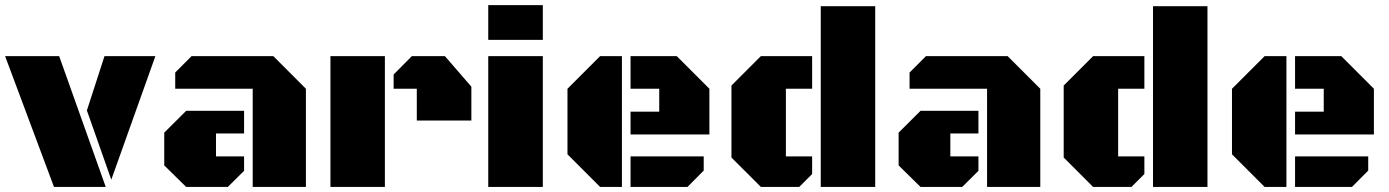

<svg xmlns="http://www.w3.org/2000/svg" viewBox="-27 -741 5506 761"><path d="M-6.8 -518.6H207.5L392.1 0H187ZM414.1 -28.8 317.4 -303.2 387.2 -518.6H588.9Z M974.6 0V-389.2H667.5V-453.6L732.4 -518.6H1056.2L1185.5 -389.2V0ZM940.4 -301.8V-211.9H829.1V-121.1H940.4V-64L876 0H710.9L624 -85.4V-215.3L710.9 -301.8Z M1625 -389.2H1533.2V-445.8L1605.5 -518.6H1736.3L1841.3 -397.5V-263.2H1625ZM1282.7 0V-518.6H1498.5V0Z M1908.2 -518.6H2124.5V0H1908.2ZM1908.2 -720.7H2124.5V-583H1908.2Z M2438 0H2351.6L2222.2 -129.4V-389.2L2351.6 -518.6H2438ZM2472.2 -208V-298.3H2585.9V-389.2H2472.2V-518.6H2655.3L2784.7 -389.2V-208ZM2472.2 0V-121.1H2762.2V-64.9L2697.8 0Z M3441.9 -716.3V0H3226.1V-716.3ZM3087.9 -121.1H3191.9V-51.3L3140.6 0H2988.8L2872.1 -116.7V-401.9L2988.8 -518.6H3191.9V-389.2H3087.9Z M3885.3 0V-389.2H3578.1V-453.6L3643.1 -518.6H3966.8L4096.2 -389.2V0ZM3851.1 -301.8V-211.9H3739.7V-121.1H3851.1V-64L3786.6 0H3621.6L3534.7 -85.4V-215.3L3621.6 -301.8Z M4758.8 -716.3V0H4543V-716.3ZM4404.8 -121.1H4508.8V-51.3L4457.5 0H4305.7L4189 -116.7V-401.9L4305.7 -518.6H4508.8V-389.2H4404.8Z M5071.8 0H4985.4L4856 -129.4V-389.2L4985.4 -518.6H5071.8ZM5106 -208V-298.3H5219.7V-389.2H5106V-518.6H5289.1L5418.5 -389.2V-208ZM5106 0V-121.1H5396V-64.9L5331.5 0Z"/></svg>

Font: Black Ops One
Style: Regular
Weight: 400
Designer: James Grieshaber
Foundry: James Grieshaber
Version: Version 1.002